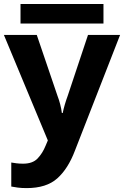

<svg xmlns="http://www.w3.org/2000/svg" viewBox="-21 -710 623 964"><path d="M219.2 -4.9 -1.5 -534.7H163.6L267.6 -229Q275.4 -209 281.2 -186.3Q287.1 -163.6 289.6 -142.6H293.9Q297.9 -163.1 304.7 -186Q311.5 -209 318.8 -228.5L420.9 -534.7H582L355 46.9Q320.8 137.2 266.4 185.8Q211.9 234.4 112.8 234.4Q87.4 234.4 68.6 231.9Q49.8 229.5 35.6 226.6V106Q46.4 107.9 62 109.9Q77.6 111.8 95.2 111.8Q143.1 111.8 168 85.4Q192.9 59.1 208 21.5ZM82 -689.9H498.5V-591.8H82Z"/></svg>

Font: Lunasima
Style: Bold
Weight: 700
Designer: The DocRepair Project, Monotype Design Team
Foundry: Google
Version: Version 2.009